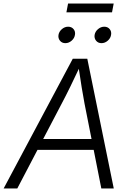

<svg xmlns="http://www.w3.org/2000/svg" viewBox="-40 -1057 728 1077"><path d="M-19.5 0 368.2 -727.5H449.7L598.1 0H528.3L434.1 -476.1Q427.2 -512.7 418.2 -566.9Q409.2 -621.1 398.4 -695.8H414.1Q380.4 -624 354 -570.1Q327.6 -516.1 306.2 -476.1L57.1 0ZM141.1 -216.3 151.4 -277.3H519L509.3 -216.3ZM529.3 -814.9Q510.3 -814.9 499 -828.6Q487.8 -842.3 490.7 -861.3Q494.1 -880.4 510 -893.8Q525.9 -907.2 544.9 -907.2Q564 -907.2 575.2 -893.8Q586.4 -880.4 583 -861.3Q580.1 -842.3 564.2 -828.6Q548.3 -814.9 529.3 -814.9ZM326.7 -814.9Q307.6 -814.9 296.4 -828.6Q285.2 -842.3 288.1 -861.3Q291.5 -880.4 307.4 -893.8Q323.2 -907.2 342.3 -907.2Q361.3 -907.2 372.6 -893.8Q383.8 -880.4 380.4 -861.3Q377.4 -842.3 361.6 -828.6Q345.7 -814.9 326.7 -814.9ZM597.7 -1037.1 588.4 -987.8H332.5L341.8 -1037.1Z"/></svg>

Font: Inter 16pt Light
Style: Italic
Weight: 300
Italic angle: -9.3988°
Version: Version 4.001;git-66647c0bb